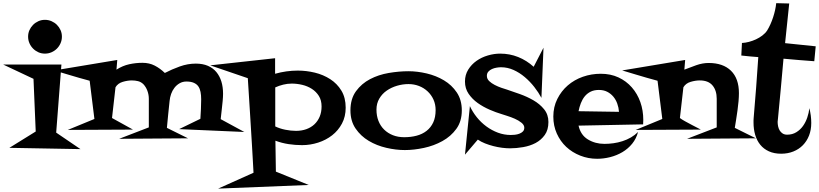

<svg xmlns="http://www.w3.org/2000/svg" viewBox="-50 -916 5042 1182"><path d="M331.1 -690.4Q331.1 -668.9 322.8 -649.9Q314.5 -630.9 300.3 -616.7Q286.1 -602.5 267.1 -594.2Q248 -585.9 226.6 -585.9Q205.1 -585.9 186.5 -594.2Q168 -602.5 153.8 -616.7Q139.6 -630.9 131.3 -649.9Q123 -668.9 123 -690.4Q123 -711.9 131.3 -730.5Q139.6 -749 153.8 -763.2Q168 -777.3 186.5 -785.6Q205.1 -793.9 226.6 -793.9Q248 -793.9 267.1 -785.6Q286.1 -777.3 300.3 -763.2Q314.5 -749 322.8 -730.5Q331.1 -711.9 331.1 -690.4ZM445.3 2 7.8 -5.9 169.9 -106.4 156.2 -430.7 -30.3 -518.6H328.1L295.9 -99.6Z M1454.1 -103.5 1052.7 -121.1 1183.6 -184.6Q1185.5 -214.8 1187 -244.6Q1188.5 -274.4 1188.5 -304.7Q1188.5 -330.1 1184.6 -350.1Q1180.7 -370.1 1170.9 -384.3Q1161.1 -398.4 1143.1 -406.2Q1125 -414.1 1097.7 -414.1Q1074.2 -414.1 1055.7 -403.3Q1037.1 -392.6 1023.9 -375.5Q1010.7 -358.4 1003.4 -337.4Q996.1 -316.4 994.1 -294.9Q989.3 -253.9 985.4 -211.9Q981.4 -169.9 977.5 -128.9L1107.4 -64.5L683.6 -61.5L866.2 -131.8V-307.6Q866.2 -333 857.4 -356.9Q848.6 -380.9 832 -398.4Q817.4 -412.1 799.3 -416.5Q781.2 -420.9 761.7 -420.9Q735.4 -420.9 705.6 -412.1Q675.8 -403.3 661.1 -378.9L639.6 -189.5L768.6 -118.2L367.2 -116.2L531.2 -183.6L502 -418.9Q473.6 -426.8 436.5 -437Q399.4 -447.3 365.2 -458Q326.2 -469.7 284.2 -482.4L671.9 -546.9L667 -487.3Q705.1 -511.7 745.6 -520.5Q786.1 -529.3 827.1 -529.3Q869.1 -529.3 902.3 -512.2Q935.5 -495.1 964.8 -466.8Q1007.8 -489.3 1056.6 -506.8Q1105.5 -524.4 1155.3 -524.4Q1198.2 -524.4 1230 -510.7Q1261.7 -497.1 1282.2 -472.2Q1302.7 -447.3 1313 -413.6Q1323.2 -379.9 1323.2 -338.9Q1323.2 -320.3 1320.8 -294.4Q1318.4 -268.6 1315.4 -243.2Q1311.5 -213.9 1308.6 -182.6Z M2078.1 -252.9Q2078.1 -198.2 2055.2 -155.3Q2032.2 -112.3 1994.6 -83Q1957 -53.7 1908.7 -38.1Q1860.4 -22.5 1809.6 -22.5Q1767.6 -22.5 1726.1 -28.8Q1684.6 -35.2 1645.5 -49.8L1648.4 140.6L1850.6 222.7L1293 245.1L1510.7 147.5Q1508.8 111.3 1506.3 66.9Q1503.9 22.5 1501 -25.4Q1498 -73.2 1495.1 -122.1Q1492.2 -170.9 1489.3 -216.8Q1482.4 -323.2 1475.6 -434.6L1244.1 -513.7L1643.6 -557.6V-461.9Q1712.9 -481.4 1783.2 -481.4Q1835.9 -481.4 1888.2 -468.8Q1940.4 -456.1 1982.9 -428.7Q2025.4 -401.4 2051.8 -357.9Q2078.1 -314.5 2078.1 -252.9ZM1929.7 -260.7Q1929.7 -298.8 1913.1 -325.2Q1896.5 -351.6 1870.1 -368.7Q1843.8 -385.7 1811 -393.6Q1778.3 -401.4 1746.1 -401.4Q1719.7 -401.4 1693.8 -395Q1668 -388.7 1644.5 -377.9V-137.7Q1672.9 -124 1707 -117.2Q1741.2 -110.4 1772.5 -110.4Q1806.6 -110.4 1835.4 -120.6Q1864.3 -130.9 1885.3 -150.4Q1906.2 -169.9 1918 -197.8Q1929.7 -225.6 1929.7 -260.7Z M2793 -236.3Q2793 -168.9 2759.3 -122.6Q2725.6 -76.2 2673.3 -47.4Q2621.1 -18.6 2559.6 -5.4Q2498 7.8 2442.4 7.8Q2387.7 7.8 2328.6 -5.9Q2269.5 -19.5 2220.2 -48.8Q2170.9 -78.1 2139.2 -124.5Q2107.4 -170.9 2107.4 -236.3Q2107.4 -307.6 2141.6 -354.5Q2175.8 -401.4 2228 -428.7Q2280.3 -456.1 2343.3 -466.8Q2406.2 -477.5 2464.8 -477.5Q2518.6 -477.5 2576.7 -463.9Q2634.8 -450.2 2683.1 -421.4Q2731.4 -392.6 2762.2 -346.7Q2793 -300.8 2793 -236.3ZM2631.8 -238.3Q2631.8 -273.4 2618.7 -302.7Q2605.5 -332 2582.5 -353.5Q2559.6 -375 2529.3 -386.7Q2499 -398.4 2464.8 -398.4Q2429.7 -398.4 2394.5 -388.2Q2359.4 -377.9 2331.1 -358.4Q2302.7 -338.9 2285.2 -309.1Q2267.6 -279.3 2267.6 -241.2Q2267.6 -203.1 2279.8 -171.9Q2292 -140.6 2314.9 -118.2Q2337.9 -95.7 2369.1 -83.5Q2400.4 -71.3 2438.5 -71.3Q2479.5 -71.3 2514.6 -80.6Q2549.8 -89.8 2576.2 -110.4Q2602.5 -130.9 2617.2 -162.6Q2631.8 -194.3 2631.8 -238.3Z M3326.2 -165Q3326.2 -116.2 3303.7 -85Q3281.2 -53.7 3247.1 -35.6Q3212.9 -17.6 3170.9 -10.3Q3128.9 -2.9 3089.8 -2.9Q3067.4 -2.9 3040.5 -6.3Q3013.7 -9.8 2987.3 -16.6Q2960.9 -23.4 2936 -33.2Q2911.1 -43 2891.6 -56.6L2812.5 36.1L2842.8 -262.7Q2859.4 -226.6 2885.3 -194.3Q2911.1 -162.1 2944.3 -137.7Q2977.5 -113.3 3015.6 -99.1Q3053.7 -85 3094.7 -85Q3105.5 -85 3119.6 -86.4Q3133.8 -87.9 3147 -92.8Q3160.2 -97.7 3168.9 -106.4Q3177.7 -115.2 3177.7 -129.9Q3177.7 -146.5 3160.2 -160.6Q3142.6 -174.8 3119.1 -185.1Q3095.7 -195.3 3072.3 -202.6Q3048.8 -210 3037.1 -213.9Q3003.9 -223.6 2964.4 -240.7Q2924.8 -257.8 2891.1 -281.7Q2857.4 -305.7 2835 -338.4Q2812.5 -371.1 2812.5 -414.1Q2812.5 -455.1 2832.5 -487.3Q2852.5 -519.5 2883.8 -541.5Q2915 -563.5 2953.6 -574.7Q2992.2 -585.9 3029.3 -585.9Q3087.9 -585.9 3140.1 -564.9Q3192.4 -543.9 3235.4 -504.9L3295.9 -622.1L3283.2 -313.5Q3265.6 -346.7 3239.3 -380.4Q3212.9 -414.1 3180.7 -441.4Q3148.4 -468.8 3111.3 -485.4Q3074.2 -502 3034.2 -502Q3022.5 -502 3007.3 -499.5Q2992.2 -497.1 2979 -491.2Q2965.8 -485.4 2956.5 -475.1Q2947.3 -464.8 2947.3 -449.2Q2947.3 -430.7 2961.4 -417Q2975.6 -403.3 2995.6 -393.1Q3015.6 -382.8 3036.6 -375.5Q3057.6 -368.2 3071.3 -364.3Q3106.4 -352.5 3150.4 -336.9Q3194.3 -321.3 3233.4 -298.8Q3272.5 -276.4 3299.3 -243.7Q3326.2 -210.9 3326.2 -165Z M3910.2 -177.7Q3910.2 -170.9 3909.7 -164.1Q3909.2 -157.2 3909.2 -150.4L3511.7 -142.6Q3524.4 -85 3569.3 -57.6Q3614.3 -30.3 3670.9 -30.3Q3698.2 -30.3 3726.6 -34.2Q3754.9 -38.1 3782.2 -46.9Q3809.6 -55.7 3834 -69.8Q3858.4 -84 3877.9 -103.5Q3867.2 -62.5 3841.8 -31.2Q3816.4 0 3781.7 20.5Q3747.1 41 3706.5 51.3Q3666 61.5 3626 61.5Q3571.3 61.5 3522 42Q3472.7 22.5 3436 -11.7Q3399.4 -45.9 3377.9 -93.8Q3356.4 -141.6 3356.4 -198.2Q3356.4 -257.8 3380.9 -306.6Q3405.3 -355.5 3445.3 -390.1Q3485.4 -424.8 3538.1 -443.4Q3590.8 -461.9 3648.4 -461.9Q3709 -461.9 3757.3 -439.5Q3805.7 -417 3839.8 -377.9Q3874 -338.9 3892.1 -287.6Q3910.2 -236.3 3910.2 -177.7ZM3760.7 -227.5Q3758.8 -253.9 3750 -278.3Q3741.2 -302.7 3725.6 -321.3Q3710 -339.8 3688 -351.1Q3666 -362.3 3636.7 -362.3Q3607.4 -362.3 3585.9 -351.6Q3564.5 -340.8 3549.8 -322.8Q3535.2 -304.7 3525.9 -280.8Q3516.6 -256.8 3511.7 -231.4Z M4603.5 -64.5 4179.7 -61.5 4362.3 -131.8V-307.6Q4362.3 -359.4 4336.4 -390.1Q4310.5 -420.9 4257.8 -420.9Q4231.4 -420.9 4201.7 -412.1Q4171.9 -403.3 4157.2 -378.9L4135.7 -189.5Q4145.5 -181.6 4166.5 -169.9Q4187.5 -158.2 4210 -146.5Q4235.4 -132.8 4264.6 -118.2L3863.3 -116.2L4027.3 -183.6L3998 -418.9Q3969.7 -426.8 3932.6 -437Q3895.5 -447.3 3861.3 -458Q3822.3 -469.7 3780.3 -482.4L4168 -546.9L4163.1 -487.3Q4197.3 -501 4236.3 -514.6Q4275.4 -528.3 4312.5 -528.3Q4401.4 -528.3 4450.2 -480.5Q4499 -432.6 4499 -342.8Q4499 -320.3 4496.6 -292.5Q4494.1 -264.6 4490.2 -236.3Q4486.3 -208 4481.9 -180.2Q4477.5 -152.3 4473.6 -128.9Z M4971.7 -630.9 4962.9 -539.1Q4915 -543 4868.2 -546.4Q4821.3 -549.8 4773.4 -554.7Q4765.6 -461.9 4756.8 -370.1Q4748 -278.3 4739.3 -185.5Q4739.3 -180.7 4738.3 -175.8Q4737.3 -170.9 4737.3 -166Q4737.3 -152.3 4740.2 -138.2Q4743.2 -124 4750 -112.8Q4756.8 -101.6 4768.1 -94.2Q4779.3 -86.9 4795.9 -86.9Q4828.1 -86.9 4852.5 -102.1Q4877 -117.2 4893.6 -140.6Q4910.2 -164.1 4919.9 -192.9Q4929.7 -221.7 4932.6 -250Q4944.3 -204.1 4944.3 -159.2Q4944.3 -116.2 4930.7 -81.5Q4917 -46.9 4892.6 -22Q4868.2 2.9 4834 16.6Q4799.8 30.3 4758.8 30.3Q4715.8 30.3 4683.6 15.6Q4651.4 1 4630.4 -24.9Q4609.4 -50.8 4599.1 -85.9Q4588.9 -121.1 4588.9 -161.1Q4588.9 -168.9 4588.9 -175.8Q4588.9 -182.6 4589.8 -190.4Q4597.7 -285.2 4605 -377.4Q4612.3 -469.7 4618.2 -564.5Q4591.8 -566.4 4565.9 -568.8Q4540 -571.3 4513.7 -574.2L4517.6 -651.4Q4538.1 -652.3 4560.5 -658.2Q4583 -664.1 4604 -673.8Q4625 -683.6 4643.1 -697.3Q4661.1 -710.9 4672.9 -728.5Q4683.6 -746.1 4692.9 -766.6Q4702.1 -787.1 4709.5 -809.6Q4716.8 -832 4721.7 -854Q4726.6 -876 4728.5 -896.5L4808.6 -894.5L4783.2 -650.4Z"/></svg>

Font: Fontdiner Swanky
Style: Regular
Weight: 400
Designer: Font Diner, Inc
Foundry: Font Diner, Inc
Version: Version 1.001